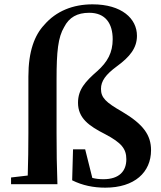

<svg xmlns="http://www.w3.org/2000/svg" viewBox="-20 -850 741 886"><path d="M111 -235C111 -169 110 -104 108 -40L31 -31V0H245C242 -78 241 -156 241 -235V-484C241 -613 248 -678 276 -725C299 -770 336 -791 392 -791C467 -791 500 -741 500 -669C500 -607 476 -564 429 -522C374 -474 340 -437 340 -376C340 -305 390 -269 465 -231C541 -191 563 -163 563 -115C563 -61 531 -23 457 -23C438 -23 422 -25 406 -29L373 -161H317L313 -18C361 6 412 16 466 16C601 16 677 -55 677 -157C677 -227 641 -277 543 -335C468 -378 446 -399 446 -440C446 -476 468 -506 518 -543C580 -588 612 -629 612 -685C612 -764 542 -830 407 -830C317 -830 239 -799 184 -735C140 -688 111 -614 111 -497Z"/></svg>

Font: Noto Serif CJK JP
Style: Bold
Weight: 700
Designer: Ryoko NISHIZUKA 西塚涼子 (kana & ideographs); Frank Grießhammer (Latin, Greek & Cyrillic); Wenlong ZHANG 张文龙 (bopomofo); San
Foundry: Adobe Systems Incorporated
Version: Version 1.000;PS 1;hotconv 16.6.53;makeotf.lib2.5.65590